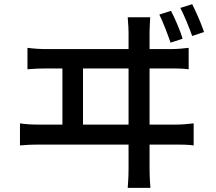

<svg xmlns="http://www.w3.org/2000/svg" viewBox="-20 -857 1040 923"><path d="M904 -684 961 -703C948 -742 923 -799 904 -837L847 -819C867 -780 888 -728 904 -684ZM800 -652 858 -671C846 -711 821 -768 802 -805L746 -787C765 -748 785 -695 800 -652ZM824 -258H699V-528H800C820 -528 859 -528 887 -524V-627C860 -624 832 -621 800 -621H699V-700C699 -713 700 -737 702 -774H594C597 -735 598 -715 598 -700V-621H205C174 -621 143 -623 112 -627V-524C144 -527 176 -528 205 -528H280V-258H168C140 -258 107 -259 76 -264V-158C108 -161 140 -162 168 -162H598V-47C598 -36 598 -6 594 46H703C699 -6 699 -38 699 -49V-162H824C845 -162 884 -162 911 -158V-264C884 -261 856 -258 824 -258ZM598 -258H379V-528H598Z"/></svg>

Font: Spoqa Han Sans Neo Medium
Style: Regular
Weight: 500
Designer: [Spoqa Han Sans Neo] Dong-huui Kim ___ Younghwa Kang ___ Yujin Lee ___ [Noto Sans] Ryoko NISHIZUKA ____ (kana & ideograp
Foundry: Spoqa (http://www.spoqa-han-sans.com)
Version: Version 1.100;hotconv 1.0.109;makeotfexe 2.5.65596